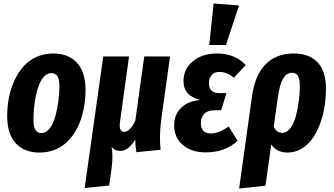

<svg xmlns="http://www.w3.org/2000/svg" viewBox="-20 -853 1905 1095"><path d="M206.1 17.1Q118.2 17.1 69.6 -36.1Q21 -89.4 21 -190.9Q21 -244.6 30.8 -295.4Q40.5 -346.2 61.5 -392.3Q82.5 -438.5 112.5 -472.9Q142.6 -507.3 186.5 -527.6Q230.5 -547.9 283.2 -547.9Q371.1 -547.9 419.4 -494.4Q467.8 -440.9 467.8 -338.9Q467.8 -294.9 460.9 -252.2Q454.1 -209.5 440.4 -169.4Q426.8 -129.4 404.8 -95.7Q382.8 -62 354.5 -36.6Q326.2 -11.2 288.1 2.9Q250 17.1 206.1 17.1ZM215.8 -94.2Q243.2 -94.2 264.2 -121.8Q285.2 -149.4 296.4 -192.1Q307.6 -234.9 313.2 -278.1Q318.8 -321.3 318.8 -360.8Q318.8 -400.4 307.4 -418.2Q295.9 -436 272.9 -436Q250.5 -436 232.4 -417.5Q214.4 -398.9 203.1 -370.4Q191.9 -341.8 184.3 -305.4Q176.8 -269 173.8 -235.1Q170.9 -201.2 170.9 -169.9Q170.9 -129.9 181.9 -112.1Q192.9 -94.2 215.8 -94.2Z M900.9 -181.2Q886.7 -78.1 896 1L757.8 15.1Q751 -27.8 752 -57.1Q730 -23.4 710 -7.8Q689.9 7.8 664.6 7.8Q634.8 7.8 616.7 -15.1Q626 39.1 615.7 111.8L602.5 205.1L462.9 219.2L568.8 -530.8H715.8L664.6 -160.2Q660.2 -127.4 666.7 -114.3Q673.3 -101.1 689 -101.1Q704.6 -101.1 720.7 -116.9Q736.8 -132.8 752 -167L802.7 -530.8H949.7Z M1198.2 -833 1343.3 -821.8 1268.6 -596.2H1173.3ZM1152.3 16.1Q1073.2 16.1 1023.2 -25.9Q973.1 -67.9 973.1 -139.2Q973.1 -197.8 1011.7 -236.8Q1050.3 -275.9 1121.6 -283.2Q1026.4 -306.6 1026.4 -390.1Q1026.4 -458.5 1079.3 -503.2Q1132.3 -547.9 1218.3 -547.9Q1319.8 -547.9 1381.3 -481.9L1314.5 -410.2Q1272 -442.9 1232.4 -442.9Q1202.6 -442.9 1187 -425Q1171.4 -407.2 1171.4 -378.9Q1171.4 -321.8 1231.4 -321.8H1271.5L1241.2 -224.1H1204.6Q1164.1 -224.1 1144.8 -204.1Q1125.5 -184.1 1125.5 -149.9Q1125.5 -122.1 1139.9 -106.9Q1154.3 -91.8 1182.1 -91.8Q1228.5 -91.8 1284.2 -131.8L1335.4 -49.8Q1263.2 16.1 1152.3 16.1Z M1655.8 -547.9Q1744.1 -547.9 1791.5 -497.1Q1838.9 -446.3 1838.9 -348.1Q1838.9 -293 1830.1 -240.2Q1821.3 -187.5 1803 -140.9Q1784.7 -94.2 1759 -59.1Q1733.4 -23.9 1697.3 -3.4Q1661.1 17.1 1619.1 17.1Q1559.6 17.1 1526.9 -28.8L1494.1 206.1L1343.8 222.2L1417 -303.2Q1433.6 -423.3 1493.9 -485.6Q1554.2 -547.9 1655.8 -547.9ZM1588.9 -95.2Q1615.2 -95.2 1635.7 -122.1Q1656.2 -148.9 1667.5 -191.2Q1678.7 -233.4 1684.3 -277.3Q1689.9 -321.3 1689.9 -362.8Q1689.9 -403.3 1679 -420.7Q1668 -438 1645 -438Q1613.8 -438 1594 -403.8Q1574.2 -369.6 1564 -293.9L1541 -129.9Q1558.6 -95.2 1588.9 -95.2Z"/></svg>

Font: Fira Sans Compressed
Style: Bold Italic
Weight: 700
Width: 3
Italic angle: -8°
Designer: Carrois Corporate & Edenspiekermann AG
Foundry: Carrois Corporate GbR & Edenspiekermann AG
Version: Version 4.203;PS 004.203;hotconv 1.0.88;makeotf.lib2.5.64775